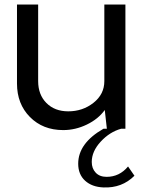

<svg xmlns="http://www.w3.org/2000/svg" viewBox="-20 -570 631 850"><path d="M546.9 167 575.2 208Q520 263.2 438 259.8Q387.2 257.8 356.7 230Q326.2 202.1 326.2 154.8Q326.2 64 438 0H453.1L443.8 -83Q415 -43 364.5 -18.6Q314 5.9 259.8 5.9Q169.9 5.9 112.5 -52Q55.2 -109.9 55.2 -200.2V-549.8H148.9V-210.9Q148.9 -150.9 185.5 -114Q222.2 -77.1 282.2 -77.1Q346.2 -77.1 394 -115Q441.9 -152.8 441.9 -210.9V-549.8H535.2V0H516.1Q465.3 14.2 425.8 57.1Q386.2 100.1 386.2 147Q386.2 175.8 403.6 194.3Q420.9 212.9 452.1 212.9Q508.8 212.9 546.9 167Z"/></svg>

Font: Oakes Grotesk
Style: Regular
Weight: 400
Designer: Samuel Oakes
Foundry: Samuel Oakes
Version: Version 1.0 | wf-rip DC20170320